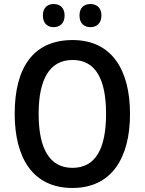

<svg xmlns="http://www.w3.org/2000/svg" viewBox="-20 -924 719 954"><path d="M193 -847C193 -808 216 -789 247 -789C277 -789 301 -808 301 -847C301 -886 277 -904 247 -904C216 -904 193 -886 193 -847ZM375 -847C375 -808 398 -789 429 -789C460 -789 484 -808 484 -847C484 -886 460 -904 429 -904C398 -904 375 -886 375 -847ZM626 -358C626 -577 535 -725 341 -725C147 -725 53 -590 53 -359C53 -141 142 10 340 10C535 10 626 -140 626 -358ZM172 -358C172 -530 226 -626 341 -626C455 -626 507 -531 507 -358C507 -184 454 -90 340 -90C226 -90 172 -186 172 -358Z"/></svg>

Font: Noto Sans UI SemiCondensed Medium
Style: Regular
Weight: 500
Width: 4
Designer: Monotype Design Team
Foundry: Monotype Imaging Inc.
Version: Version 1.901